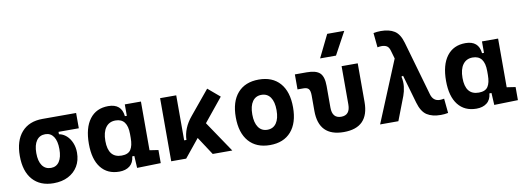

<svg xmlns="http://www.w3.org/2000/svg" viewBox="-62 -1168 4226 1551"><g transform="rotate(-10 2051.0 -392.5)"><path d="M275.9 9.8Q165.5 9.8 104.5 -59.1Q43.5 -127.9 43.5 -253.9Q43.5 -379.4 104.5 -448.5Q165.5 -517.6 275.9 -517.6H551.8V-392.1H385.3V-372.6Q418.9 -366.7 445.8 -342.8Q472.7 -318.8 488 -282Q503.4 -245.1 503.4 -201.2Q503.4 -137.7 475.1 -90.3Q446.8 -43 395.8 -16.6Q344.7 9.8 275.9 9.8ZM275.9 -115.7Q319.8 -115.7 344 -151.6Q368.2 -187.5 368.2 -253.9Q368.2 -320.3 344 -356.2Q319.8 -392.1 275.9 -392.1Q229.5 -392.1 204.1 -356.2Q178.7 -320.3 178.7 -253.9Q178.7 -187.5 204.1 -151.6Q229.5 -115.7 275.9 -115.7Z M814.5 9.8Q717.3 9.8 663.6 -58.3Q609.9 -126.5 609.9 -253.9Q609.9 -384.3 663.8 -455.8Q717.8 -527.3 816.4 -527.3Q924.8 -527.3 935.5 -423.8H951.2V-517.6H1083.5V-118.2L1154.8 -107.4V0L960 4.9L954.6 -93.8H937.5Q932.6 -42 899.7 -16.1Q866.7 9.8 814.5 9.8ZM951.2 -242.7V-274.9Q951.2 -402.8 854 -402.8Q802.2 -402.8 773.7 -364Q745.1 -325.2 745.1 -253.9Q745.1 -114.7 855 -114.7Q908.7 -114.7 929.9 -146.7Q951.2 -178.7 951.2 -242.7Z M1240.7 0V-517.6H1373V-148.4H1391.6Q1394.5 -245.1 1466.8 -331.5L1628.4 -527.3L1725.6 -444.8L1570.3 -253.9L1741.7 0H1581.1L1483.9 -148.4L1363.3 0Z M2050.8 9.8Q1939 9.8 1877.4 -60.5Q1815.9 -130.9 1815.9 -258.8Q1815.9 -387.2 1877.4 -457.3Q1939 -527.3 2050.8 -527.3Q2162.6 -527.3 2224.1 -457.3Q2285.6 -387.2 2285.6 -258.8Q2285.6 -130.9 2224.1 -60.5Q2162.6 9.8 2050.8 9.8ZM2050.8 -115.7Q2098.6 -115.7 2124.5 -153.1Q2150.4 -190.4 2150.4 -258.8Q2150.4 -327.6 2124.5 -364.7Q2098.6 -401.9 2050.8 -401.9Q2003.4 -401.9 1977.3 -364.7Q1951.2 -327.6 1951.2 -258.8Q1951.2 -190.4 1977.3 -153.1Q2003.4 -115.7 2050.8 -115.7Z M2656.2 9.8Q2450.2 9.8 2450.2 -200.2V-326.2Q2450.2 -363.8 2438 -379.2Q2425.8 -394.5 2395.5 -394.5H2346.2V-517.6H2443.8Q2520.5 -517.6 2551.5 -487.1Q2582.5 -456.5 2582.5 -380.9V-204.1Q2582.5 -115.7 2656.2 -115.7Q2729.5 -115.7 2729.5 -204.1V-517.6H2861.8V-200.2Q2861.8 9.8 2656.2 9.8ZM2569.3 -609.4 2660.2 -794.9H2800.3L2699.7 -609.4Z M3451.2 9.8Q3381.3 9.8 3337.6 -18.3Q3293.9 -46.4 3272 -122.6L3205.1 -355L3190.9 -350.6Q3200.7 -308.6 3196 -268.3Q3191.4 -228 3178.7 -194.3L3104 0H2954.1L3162.6 -504.4L3143.6 -570.3Q3135.3 -600.6 3118.2 -610.8Q3101.1 -621.1 3076.2 -621.1Q3061 -621.1 3041.5 -617.2L3029.8 -736.3Q3058.6 -742.2 3089.8 -742.2Q3158.7 -742.2 3201.4 -715.3Q3244.1 -688.5 3265.1 -615.2L3392.6 -170.4Q3409.2 -111.3 3464.8 -111.3Q3480 -111.3 3499.5 -115.2L3511.2 3.9Q3482.4 9.8 3451.2 9.8Z M3744.1 9.8Q3647 9.8 3593.3 -58.3Q3539.6 -126.5 3539.6 -253.9Q3539.6 -384.3 3593.5 -455.8Q3647.5 -527.3 3746.1 -527.3Q3854.5 -527.3 3865.2 -423.8H3880.9V-517.6H4013.2V-118.2L4084.5 -107.4V0L3889.6 4.9L3884.3 -93.8H3867.2Q3862.3 -42 3829.3 -16.1Q3796.4 9.8 3744.1 9.8ZM3880.9 -242.7V-274.9Q3880.9 -402.8 3783.7 -402.8Q3731.9 -402.8 3703.4 -364Q3674.8 -325.2 3674.8 -253.9Q3674.8 -114.7 3784.7 -114.7Q3838.4 -114.7 3859.6 -146.7Q3880.9 -178.7 3880.9 -242.7Z"/></g></svg>

Font: Cascadia Mono
Style: Bold
Weight: 700
Monospace: yes
Designer: Aaron Bell
Foundry: Saja Typeworks
Version: Version 2404.023; ttfautohint (v1.8.4)